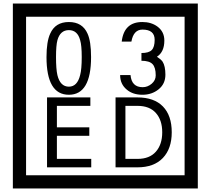

<svg xmlns="http://www.w3.org/2000/svg" viewBox="-20 -980 1195 1090"><path d="M1103 90H53V-960H1103ZM1028 15V-885H128V15ZM497 -656Q497 -442 371 -442Q244 -442 244 -656Q244 -744 265 -789Q294 -855 371 -855Q448 -855 477 -789Q497 -745 497 -656ZM444 -656Q444 -723 435 -752Q420 -809 371 -809Q322 -809 306 -752Q298 -723 298 -656Q298 -587 306 -553Q322 -488 371 -488Q419 -488 435 -554Q444 -587 444 -656ZM919 -556Q919 -504 880.5 -473Q842 -442 789 -442Q734 -442 700 -471Q662 -502 662 -554H721Q727 -485 790 -485Q818 -485 841 -504.5Q864 -524 864 -552Q864 -597 846 -616Q828 -635 783 -635V-679Q825 -679 841.5 -696Q858 -713 858 -754Q858 -812 789 -812Q738 -812 726 -744H671Q684 -855 788 -855Q839 -855 874 -829Q913 -800 913 -750Q913 -685 871 -658Q895 -642 903 -630Q919 -605 919 -556ZM498 -30H247V-427H493V-379H303V-257H487V-209H303V-78H498ZM955 -229Q955 -136 904.5 -83Q854 -30 760 -30H636V-427H760Q855 -427 905 -375.5Q955 -324 955 -229ZM901 -229Q901 -298 865 -338.5Q829 -379 761 -379H692V-78H761Q829 -78 865 -119Q901 -160 901 -229Z"/></svg>

Font: Unicode BMP Fallback SIL
Style: Regular
Weight: 400
Foundry: NRSI, SIL International
Version: Version 5.1 Based on Unicode 5.1